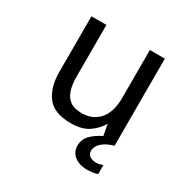

<svg xmlns="http://www.w3.org/2000/svg" viewBox="-151 -637 935 947"><g transform="rotate(30 316.0 -163.0)"><path d="M280.3 12Q184.6 12 145 -40Q105.3 -92 105.3 -178V-496H190.6V-201.8Q190.6 -160.3 200.1 -127.7Q209.5 -95.1 233.5 -76.6Q257.5 -58 301.8 -58Q364.3 -58 401.2 -100.3Q438.1 -142.7 438.1 -224.8V-496H523.4V0Q480 12.2 457.5 33.5Q435 54.9 435 78.6Q435 99.2 450 108.6Q465 118 484.6 118Q495.7 118 505.6 115.7Q515.6 113.4 523.4 110.4V161.3Q509.8 166.4 494.9 168.3Q480.1 170.3 465.8 170.3Q432.4 170.3 409.4 159.4Q386.5 148.6 375.4 130.7Q364.4 112.8 364.4 91.2Q364.4 54.8 388.3 30.1Q412.2 5.5 451.5 -14L439.6 -77.2Q421.1 -43.1 383 -15.5Q344.9 12 280.3 12Z"/></g></svg>

Font: Atkinson Hyperlegible Mono ExtraLight
Style: Regular
Weight: 200
Monospace: yes
Designer: Elliott Scott, Megan Eiswerth, Linus Boman, Theodore Petrosky, Letters from Sweden
Foundry: Applied Design Works, Letters from Sweden
Version: Version 2.001